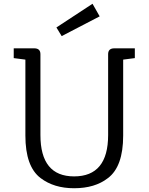

<svg xmlns="http://www.w3.org/2000/svg" viewBox="-20 -987 790 1021"><path d="M635 -266Q635 -101 554 -40Q485 14 374 14Q267 14 196 -40Q115 -101 115 -266V-670L53 -678V-730H162Q195 -730 195 -699V-269Q195 -49 374 -49Q555 -49 555 -269V-699Q555 -730 588 -730H697V-678L635 -670ZM510 -900 308 -795 280 -841 472 -967Z"/></svg>

Font: Fauna One
Style: Regular
Weight: 400
Version: Version 1.001